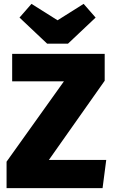

<svg xmlns="http://www.w3.org/2000/svg" viewBox="-20 -974 590 994"><path d="M413 -954 475 -883 332 -748H224L81 -883L143 -954L278 -869ZM522 -695V-556L233 -146H530L511 0H14V-137L311 -553H43V-695Z"/></svg>

Font: FiraGO ExtraBold
Style: Regular
Weight: 800
Designer: bBox Type
Foundry: bBox Type GmbH
Version: Version 1.001;PS 001.001;hotconv 1.0.88;makeotf.lib2.5.64775